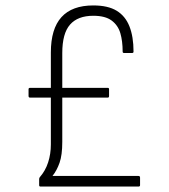

<svg xmlns="http://www.w3.org/2000/svg" viewBox="-20 -686 622 706"><path d="M129 0Q124 0 124 -5V-27Q124 -31 126 -34Q147 -58 157 -89Q167 -120 167 -155V-493Q167 -580 206 -623Q245 -666 323 -666Q377 -666 409 -646.5Q441 -627 456 -589Q471 -551 471 -496Q471 -491 465 -491H437Q431 -491 431 -496Q431 -535 422.5 -564Q414 -593 390.5 -610.5Q367 -628 323 -628Q266 -628 237.5 -595.5Q209 -563 209 -491V-164Q209 -116 199 -87.5Q189 -59 173 -39H489Q495 -39 495 -33V-5Q495 0 489 0ZM91 -327Q85 -327 85 -333V-358Q85 -363 91 -363H376Q381 -363 381 -358V-333Q381 -327 376 -327Z"/></svg>

Font: Sofia Sans Semi Condensed ExtraLight
Style: Regular
Weight: 250
Version: Version 4.100